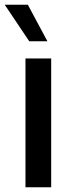

<svg xmlns="http://www.w3.org/2000/svg" viewBox="-35 -794 310 814"><path d="M73 0H182V-546H73ZM-15 -774 89 -619H166L83 -774Z"/></svg>

Font: Wafeq Medium
Style: Regular
Weight: 500
Designer: Rasmus Andersson & Azza Alameddine
Foundry: Google & TypeTogether
Version: Version 3.000;January 28, 2025;FontCreator 15.0.0.3014 64-bi